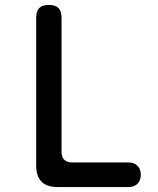

<svg xmlns="http://www.w3.org/2000/svg" viewBox="-20 -760 640 780"><path d="M216 0Q170 0 148.5 -22Q127 -44 127 -89V-688Q127 -715 139.5 -727.5Q152 -740 178 -740Q205 -740 217.5 -727.5Q230 -715 230 -688V-145Q230 -122 241 -111Q252 -100 275 -100H502Q525 -100 538.5 -86.5Q552 -73 552 -50Q552 -27 538.5 -13.5Q525 0 502 0Z"/></svg>

Font: Maple Mono Medium
Style: Regular
Weight: 500
Monospace: yes
Designer: subframe7536
Version: Version 7.000